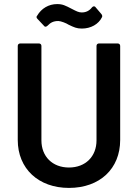

<svg xmlns="http://www.w3.org/2000/svg" viewBox="-20 -913 676 941"><path d="M318 8C469 8 569 -86 569 -227V-688C569 -695 564 -700 557 -700H465C458 -700 453 -695 453 -688V-225C453 -146 399 -92 318 -92C237 -92 183 -146 183 -225V-688C183 -695 178 -700 171 -700H79C72 -700 67 -695 67 -688V-227C67 -86 169 8 318 8ZM381 -773C425 -773 463 -794 480 -829C481 -831 481 -833 481 -834C481 -837 480 -841 477 -844L448 -878C446 -881 443 -882 440 -882C437 -882 434 -880 431 -877C418 -860 401 -852 381 -852C366 -852 356 -857 331 -870C300 -886 287 -893 260 -893C219 -893 183 -872 162 -836C160 -834 159 -832 159 -829C159 -826 161 -823 164 -820L196 -786C198 -783 200 -782 203 -782C206 -782 210 -784 213 -787C228 -803 243 -810 266 -810C278 -810 306 -799 316 -792C343 -779 356 -773 381 -773Z"/></svg>

Font: Barlow SemiBold Numbers
Style: Regular
Weight: 600
Designer: Jeremy Tribby
Foundry: Tribby Type
Version: Version 1.408